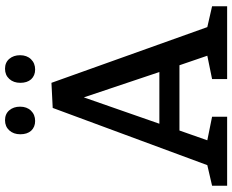

<svg xmlns="http://www.w3.org/2000/svg" viewBox="-100 -825 925 765"><g transform="rotate(-90 362.5 -442.5)"><path d="M5 0V-60L87 -79L315 -695L415 -700L637 -79L720 -60V0H430V-60L523 -79L485 -190H225L186 -79L280 -60V0ZM357 -571 252 -270H458ZM224 -781Q210 -797 210 -824Q210 -851 225.5 -868Q241 -885 266 -885Q291 -885 305.5 -868Q320 -851 320 -825Q320 -798 304 -781.5Q288 -765 263 -765Q239 -765 224 -781ZM429 -781Q415 -797 415 -824Q415 -851 430.5 -868Q446 -885 471 -885Q496 -885 510.5 -868Q525 -851 525 -825Q525 -798 509 -781.5Q493 -765 468 -765Q444 -765 429 -781Z"/></g></svg>

Font: Bitter
Style: Regular
Weight: 400
Designer: Sol Matas
Foundry: Sol Matas
Version: Version 1.001